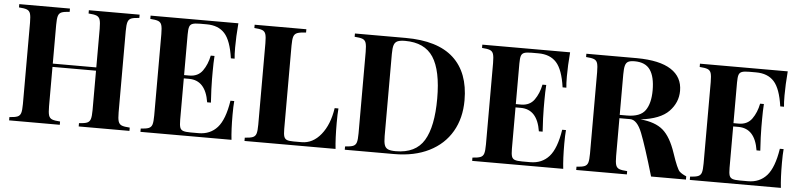

<svg xmlns="http://www.w3.org/2000/svg" viewBox="-43 -937 4867 1165"><g transform="rotate(5 2390.0 -354.0)"><path d="M691.9 -602.1V-106Q691.9 -67.9 697.5 -51Q703.1 -34.2 718 -28.1Q732.9 -22 767.1 -20V0H458V-20Q491.2 -22 506.6 -28.1Q522 -34.2 527.6 -51Q533.2 -67.9 533.2 -106V-346.2H268.1V-106Q268.1 -67.9 273.4 -51Q278.8 -34.2 293.9 -28.1Q309.1 -22 342.8 -20V0H34.2V-20Q66.9 -22 82.5 -28.1Q98.1 -34.2 103.5 -51Q108.9 -67.9 108.9 -106V-602.1Q108.9 -640.1 103.5 -657Q98.1 -673.8 82.5 -679.9Q66.9 -686 34.2 -688V-708H342.8V-688Q309.1 -686 293.9 -679.9Q278.8 -673.8 273.4 -657Q268.1 -640.1 268.1 -602.1V-366.2H533.2V-602.1Q533.2 -640.1 527.6 -657Q522 -673.8 506.6 -679.9Q491.2 -686 458 -688V-708H767.1V-688Q732.9 -686 718 -679.9Q703.1 -673.8 697.5 -657Q691.9 -640.1 691.9 -602.1Z M1388.7 0H834V-20Q866.7 -22 882.3 -28.1Q897.9 -34.2 903.3 -51Q908.7 -67.9 908.7 -106V-602.1Q908.7 -640.1 903.3 -657Q897.9 -673.8 882.3 -679.9Q866.7 -686 834 -688V-708H1368.7Q1361.8 -625 1361.8 -560.1Q1361.8 -516.1 1364.7 -492.2H1341.8Q1326.7 -599.1 1287.8 -642.1Q1249 -685.1 1177.7 -685.1H1136.7Q1106 -685.1 1091.8 -679.9Q1077.6 -674.8 1072.8 -660.4Q1067.9 -646 1067.9 -613.8V-366.2H1099.6Q1152.8 -366.2 1180.4 -405Q1208 -443.8 1218.8 -498H1241.7Q1238.8 -456.1 1238.8 -403.8V-356Q1238.8 -305.2 1244.6 -213.9H1221.7Q1200.7 -346.2 1099.6 -346.2H1067.9V-94.2Q1067.9 -62 1072.8 -47.6Q1077.6 -33.2 1091.8 -28.1Q1106 -22.9 1136.7 -22.9H1186Q1256.8 -22.9 1300.3 -71.5Q1343.8 -120.1 1361.8 -235.8H1384.8Q1381.8 -203.1 1381.8 -151.9Q1381.8 -60.1 1388.7 0Z M1782.7 -688Q1746.6 -686 1730 -679.9Q1713.4 -673.8 1707.5 -657Q1701.7 -640.1 1701.7 -602.1V-94.2Q1701.7 -62 1706.5 -47.6Q1711.4 -33.2 1724.1 -28.1Q1736.8 -22.9 1764.6 -22.9H1813.5Q1881.8 -22.9 1931.2 -84Q1980.5 -145 1995.6 -246.1H2018.6Q2015.6 -211.9 2015.6 -158.2Q2015.6 -62 2022.5 0H1467.8V-20Q1500.5 -22 1516.1 -28.1Q1531.7 -34.2 1537.1 -51Q1542.5 -67.9 1542.5 -106V-602.1Q1542.5 -640.1 1537.1 -657Q1531.7 -673.8 1516.1 -679.9Q1500.5 -686 1467.8 -688V-708H1782.7Z M2776.4 -361.8Q2776.4 -252.9 2729 -171.4Q2681.6 -89.8 2592 -44.9Q2502.4 0 2378.4 0H2078.6V-20Q2111.3 -22 2127 -28.1Q2142.6 -34.2 2147.9 -51Q2153.3 -67.9 2153.3 -106V-602.1Q2153.3 -640.1 2147.9 -657Q2142.6 -673.8 2127 -679.9Q2111.3 -686 2078.6 -688V-708H2387.2Q2582.5 -708 2679.4 -619.4Q2776.4 -530.8 2776.4 -361.8ZM2312.5 -604V-104Q2312.5 -67.9 2318.4 -50Q2324.2 -32.2 2339.8 -25.1Q2355.5 -18.1 2387.2 -18.1Q2508.3 -18.1 2559.3 -102.5Q2610.4 -187 2610.4 -357.9Q2610.4 -528.8 2557.9 -609.4Q2505.4 -689.9 2386.2 -689.9Q2355.5 -689.9 2339.8 -682.9Q2324.2 -675.8 2318.4 -658Q2312.5 -640.1 2312.5 -604Z M3409.2 0H2854.5V-20Q2887.2 -22 2902.8 -28.1Q2918.5 -34.2 2923.8 -51Q2929.2 -67.9 2929.2 -106V-602.1Q2929.2 -640.1 2923.8 -657Q2918.5 -673.8 2902.8 -679.9Q2887.2 -686 2854.5 -688V-708H3389.2Q3382.3 -625 3382.3 -560.1Q3382.3 -516.1 3385.3 -492.2H3362.3Q3347.2 -599.1 3308.3 -642.1Q3269.5 -685.1 3198.2 -685.1H3157.2Q3126.5 -685.1 3112.3 -679.9Q3098.1 -674.8 3093.3 -660.4Q3088.4 -646 3088.4 -613.8V-366.2H3120.1Q3173.3 -366.2 3200.9 -405Q3228.5 -443.8 3239.3 -498H3262.2Q3259.3 -456.1 3259.3 -403.8V-356Q3259.3 -305.2 3265.1 -213.9H3242.2Q3221.2 -346.2 3120.1 -346.2H3088.4V-94.2Q3088.4 -62 3093.3 -47.6Q3098.1 -33.2 3112.3 -28.1Q3126.5 -22.9 3157.2 -22.9H3206.5Q3277.3 -22.9 3320.8 -71.5Q3364.3 -120.1 3382.3 -235.8H3405.3Q3402.3 -203.1 3402.3 -151.9Q3402.3 -60.1 3409.2 0Z M3722.2 -602.1V-356H3765.1Q3847.2 -356 3877.7 -399.4Q3908.2 -442.9 3908.2 -522Q3908.2 -604 3879.2 -646Q3850.1 -688 3784.2 -688Q3757.3 -688 3744.6 -680.9Q3731.9 -673.8 3727.1 -656Q3722.2 -638.2 3722.2 -602.1ZM3787.1 -335.9H3722.2V-106Q3722.2 -67.9 3727.5 -51Q3732.9 -34.2 3748 -28.1Q3763.2 -22 3796.9 -20V0H3488.3V-20Q3521 -22 3536.6 -28.1Q3552.2 -34.2 3557.6 -51Q3563 -67.9 3563 -106V-602.1Q3563 -640.1 3557.6 -657Q3552.2 -673.8 3536.6 -679.9Q3521 -686 3488.3 -688V-708H3796.9Q3935.1 -707 4004.6 -662.1Q4074.2 -617.2 4074.2 -533.2Q4074.2 -461.9 4022.2 -408Q3970.2 -354 3850.1 -339.8Q3939.9 -332 3987.8 -291Q4035.6 -250 4067.6 -154.1Q4099.6 -58.1 4115.7 -43.9Q4131.8 -29.8 4156.7 -20V0H3944.3Q3891.1 -180.7 3860.6 -258.3Q3830.1 -335.9 3787.1 -335.9Z M4734.9 0H4180.2V-20Q4212.9 -22 4228.5 -28.1Q4244.1 -34.2 4249.5 -51Q4254.9 -67.9 4254.9 -106V-602.1Q4254.9 -640.1 4249.5 -657Q4244.1 -673.8 4228.5 -679.9Q4212.9 -686 4180.2 -688V-708H4714.8Q4708 -625 4708 -560.1Q4708 -516.1 4710.9 -492.2H4688Q4672.9 -599.1 4634 -642.1Q4595.2 -685.1 4523.9 -685.1H4482.9Q4452.1 -685.1 4438 -679.9Q4423.8 -674.8 4418.9 -660.4Q4414.1 -646 4414.1 -613.8V-366.2H4445.8Q4499 -366.2 4526.6 -405Q4554.2 -443.8 4564.9 -498H4587.9Q4585 -456.1 4585 -403.8V-356Q4585 -305.2 4590.8 -213.9H4567.9Q4546.9 -346.2 4445.8 -346.2H4414.1V-94.2Q4414.1 -62 4418.9 -47.6Q4423.8 -33.2 4438 -28.1Q4452.1 -22.9 4482.9 -22.9H4532.2Q4603 -22.9 4646.5 -71.5Q4689.9 -120.1 4708 -235.8H4731Q4728 -203.1 4728 -151.9Q4728 -60.1 4734.9 0Z"/></g></svg>

Font: Neothic
Style: Regular
Weight: 400
Designer: Vasily Draigo aka Daymarius
Foundry: Vasily Draigo aka Daymarius
Version: Version 1.00 May 8, 2019, initial release